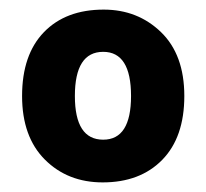

<svg xmlns="http://www.w3.org/2000/svg" viewBox="-20 -742 430 400"><path d="M364 -542Q364 -456 318 -409Q272 -362 194 -362Q121 -362 73.5 -409.5Q26 -457 26 -542Q26 -628 71.5 -675Q117 -722 196 -722Q267 -722 315.5 -675Q364 -628 364 -542ZM136 -542Q136 -451 195 -451Q253 -451 253 -542Q253 -634 195 -634Q136 -634 136 -542Z"/></svg>

Font: Noto Sans ExtraBold
Style: Regular
Weight: 800
Designer: Monotype Design Team
Foundry: Monotype Imaging Inc.
Version: Version 2.007